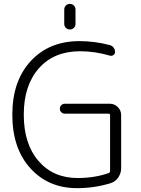

<svg xmlns="http://www.w3.org/2000/svg" viewBox="-20 -974 719 982"><path d="M308.6 -851.6V-925.8Q308.6 -937.5 316.9 -945.8Q325.2 -954.1 337.4 -954.1Q349.6 -954.1 357.9 -945.8Q366.2 -937.5 366.2 -925.8V-851.6Q366.2 -839.8 357.9 -831.5Q349.6 -823.2 337.4 -823.2Q325.2 -823.2 316.9 -831.5Q308.6 -839.8 308.6 -851.6ZM311.5 -443.4H542Q565.4 -443.4 582.5 -426.3Q599.6 -409.2 599.6 -385.7V-114.3Q599.6 -87.9 585 -66.4Q570.3 -44.9 545.9 -37.1Q462.9 -11.7 374 -11.7Q227.5 -11.7 135.3 -113.3Q43 -214.8 43 -387.7Q43 -559.6 137.2 -661.6Q231.4 -763.7 386.7 -763.7Q464.8 -763.7 542 -743.2Q553.7 -740.2 561 -730.5Q568.4 -720.7 568.4 -708Q568.4 -698.2 560.1 -692.4Q551.8 -686.5 542 -689.5Q464.8 -711.9 389.6 -711.9Q255.9 -711.9 178.7 -624.5Q101.6 -537.1 101.6 -387.7Q101.6 -238.3 176.8 -150.9Q252 -63.5 377 -63.5Q463.9 -63.5 536.1 -88.9Q543 -91.8 543 -99.6V-384.8Q543 -392.6 535.2 -392.6H311.5Q300.8 -392.6 293.5 -399.9Q286.1 -407.2 286.1 -418Q286.1 -428.7 293.5 -436Q300.8 -443.4 311.5 -443.4Z"/></svg>

Font: Gen Jyuu Gothic P Light
Style: Regular
Weight: 200
Designer: [Source Han Sans]
Ryoko NISHIZUKA  (kana & ideographs); Paul D. Hunt (Latin, Greek & Cyrillic); Wenlong ZHANG  (bopomofo
Version: Version 1.002.20150607